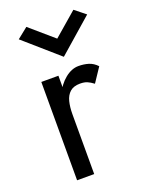

<svg xmlns="http://www.w3.org/2000/svg" viewBox="-136 -777 638 844"><g transform="rotate(-20 183.0 -355.0)"><path d="M155 -460H75V0H155ZM294 -372 338 -438Q320 -457 298.5 -463.5Q277 -470 252 -470Q220 -470 189 -445Q158 -420 138.5 -377.5Q119 -335 119 -280H155Q155 -313 161.5 -339Q168 -365 185 -380Q202 -395 232 -395Q252 -395 265 -389.5Q278 -384 294 -372ZM206 -615 96 -710 46 -670 206 -530 366 -670 316 -710Z"/></g></svg>

Font: Jost* Book
Style: Regular
Weight: 400
Version: Version 3.000